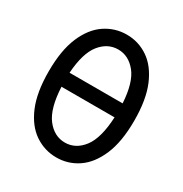

<svg xmlns="http://www.w3.org/2000/svg" viewBox="-166 -826 916 962"><g transform="rotate(30 292.5 -345.0)"><path d="M45 -345Q45 -467 78.5 -545.5Q112 -624 168.5 -662Q225 -700 293 -700Q361 -700 417 -662Q473 -624 506.5 -545.5Q540 -467 540 -345Q540 -223 506.5 -144.5Q473 -66 417 -28Q361 10 293 10Q225 10 168.5 -28Q112 -66 78.5 -144.5Q45 -223 45 -345ZM139 -391H446Q439 -508 396 -561Q353 -614 293 -614Q232 -614 189.5 -561Q147 -508 139 -391ZM139 -310Q145 -187 188 -131.5Q231 -76 293 -76Q355 -76 397.5 -131.5Q440 -187 446 -310Z"/></g></svg>

Font: Radio Canada Condensed
Style: Regular
Weight: 400
Width: 3
Designer: Charles Daoud, Etienne Aubert Bonn, Alexandre Saumier Demers, Jacques Le Bailly
Foundry: Radio-Canada
Version: Version 2.104; ttfautohint (v1.8.4.7-5d5b);gftools[0.9.28.de